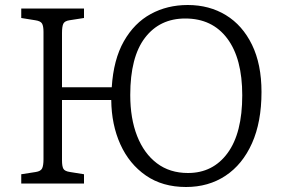

<svg xmlns="http://www.w3.org/2000/svg" viewBox="-20 -734 1128 768"><path d="M724 14Q630 14 563.5 -32Q497 -78 461.5 -156.5Q426 -235 425 -334H228V-93Q228 -69 233.5 -59Q239 -49 260 -46L316 -37V0H65V-37L123 -46Q143 -49 148.5 -60.5Q154 -72 154 -97V-606Q154 -630 148 -640Q142 -650 121 -653L65 -662V-700H316V-662L258 -653Q238 -650 233 -638.5Q228 -627 228 -602V-385H427Q434 -496 475.5 -569Q517 -642 583 -678Q649 -714 731 -714Q817 -714 883.5 -673.5Q950 -633 988 -555Q1026 -477 1026 -366Q1026 -246 988 -161Q950 -76 882 -31Q814 14 724 14ZM732 -42Q832 -42 890.5 -122Q949 -202 949 -353Q949 -500 889 -580Q829 -660 721 -660Q619 -660 560 -583Q501 -506 501 -354Q501 -260 528.5 -190Q556 -120 607.5 -81Q659 -42 732 -42Z"/></svg>

Font: Literata 12pt Light
Style: Regular
Weight: 300
Designer: Latin by Veronika Burian and Jose Scaglione. Greek by Irene Vlachou. Cyrillic by Vera Evstafieva.
Foundry: TypeTogether
Version: Version 3.002